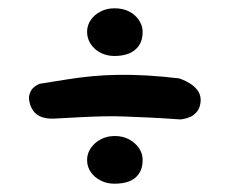

<svg xmlns="http://www.w3.org/2000/svg" viewBox="-20 -539 554 463"><path d="M110 -253Q109 -253 101.5 -253Q94 -253 84.5 -255.5Q75 -258 66.5 -265Q58 -272 53 -286Q48 -301 51 -311Q54 -321 59.5 -326.5Q65 -332 70.5 -334.5Q76 -337 76 -337Q108 -342 138.5 -347Q169 -352 200 -355Q231 -358 264 -358.5Q297 -359 333.5 -357Q370 -355 412 -350Q412 -350 420 -347Q428 -344 438.5 -337.5Q449 -331 456.5 -321Q464 -311 464 -297Q463 -280 455.5 -270.5Q448 -261 438.5 -257Q429 -253 422 -252Q415 -251 415 -251Q373 -254 341 -255.5Q309 -257 282.5 -258Q256 -259 230.5 -258.5Q205 -258 176.5 -256.5Q148 -255 110 -253ZM256 -96Q238 -96 223 -103.5Q208 -111 199 -124Q190 -137 190 -153Q190 -169 199 -182Q208 -195 223 -203Q238 -211 257 -211Q276 -211 291 -203Q306 -195 315 -182Q324 -169 324 -153Q324 -133 315 -120Q306 -107 291 -101.5Q276 -96 256 -96ZM256 -404Q238 -404 223 -411.5Q208 -419 199 -432.5Q190 -446 190 -462Q190 -478 199 -491Q208 -504 223 -511.5Q238 -519 256 -519Q276 -519 291 -511.5Q306 -504 315 -490.5Q324 -477 324 -462Q324 -442 315 -429Q306 -416 291 -410Q276 -404 256 -404Z"/></svg>

Font: Sour Gummy Medium
Style: Regular
Weight: 500
Designer: Stefie Justprince
Foundry: Eifetstype
Version: Version 1.000